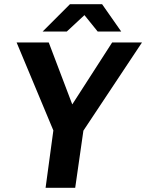

<svg xmlns="http://www.w3.org/2000/svg" viewBox="-20 -894 696 914"><path d="M197 0H338L377 -272L656 -692H514L324 -397L212 -692H59L234 -273ZM183 -744H298L382 -822L445 -744H557L466 -874H313Z"/></svg>

Font: Ronzino Bold
Style: Italic
Weight: 700
Italic angle: -8°
Designer: Nunzio Mazzaferro
Foundry: Collletttivo
Version: Version 1.000;Glyphs 3.3 (3337)